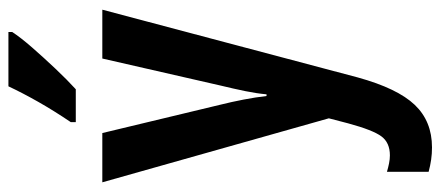

<svg xmlns="http://www.w3.org/2000/svg" viewBox="-315 -491 1046 456"><g transform="rotate(-90 208.0 -263.0)"><path d="M3 -543H120L187 -264Q194 -236 199.5 -207.5Q205 -179 208 -153H212Q214 -176 219.5 -203Q225 -230 233 -263L297 -543H413L252 64Q226 158 187 199Q148 240 86 240Q71 240 57 238Q43 236 28 232V133Q38 136 48 138Q58 140 67 140Q97 140 112 120Q127 100 143 41L155 -5ZM360 -757Q347 -737 323 -709.5Q299 -682 272.5 -654Q246 -626 224 -606H146V-618Q173 -658 194 -695Q215 -732 231 -766H360Z"/></g></svg>

Font: Noto Sans Ethiopic ExtraCondensed SemiBold
Style: Regular
Weight: 600
Width: 2
Designer: Monotype Design Team
Foundry: Monotype Imaging Inc.
Version: Version 2.102; ttfautohint (v1.8.4.7-5d5b)